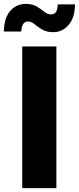

<svg xmlns="http://www.w3.org/2000/svg" viewBox="-59 -966 405 986"><path d="M230.5 -727.5V0H55.2V-727.5ZM213.9 -800.8Q179.7 -800.8 157.2 -814.5Q134.8 -828.1 118.4 -841.8Q102.1 -855.5 85 -855.5Q52.2 -855.5 50.3 -804.2H-39.1Q-37.6 -874.5 -6.3 -910.2Q24.9 -945.8 73.2 -945.8Q107.4 -945.8 129.9 -932.4Q152.3 -918.9 168.9 -905.5Q185.5 -892.1 202.1 -892.1Q221.2 -892.1 229 -905.3Q236.8 -918.5 237.8 -943.4H326.2Q325.2 -874 293 -837.4Q260.7 -800.8 213.9 -800.8Z"/></svg>

Font: Inter Extra Bold
Style: Regular
Weight: 800
Designer: Rasmus Andersson
Foundry: rsms
Version: Version 4.000;git-3c8e0fc